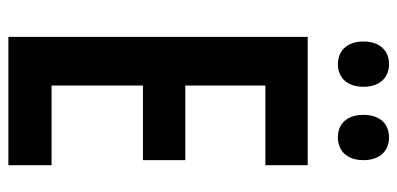

<svg xmlns="http://www.w3.org/2000/svg" viewBox="-265 -683 948 458"><g transform="rotate(90 209.0 -454.0)"><path d="M79 -847C79 -807 102 -786 133 -786C165 -786 187 -808 187 -847C187 -886 165 -908 133 -908C102 -908 79 -887 79 -847ZM254 -847C254 -808 275 -786 308 -786C340 -786 362 -808 362 -847C362 -886 340 -908 308 -908C276 -908 254 -887 254 -847ZM374 0V-103H184V-321H362V-422H184V-613H374V-714H68V0Z"/></g></svg>

Font: Noto Sans Devanagari ExtraCondensed SemiBold
Style: Regular
Weight: 600
Width: 2
Designer: Jelle Bosma - Monotype Design Team
Foundry: Monotype Imaging Inc.
Version: Version 2.004